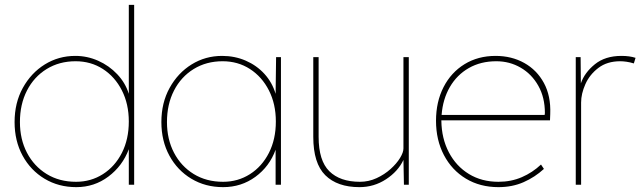

<svg xmlns="http://www.w3.org/2000/svg" viewBox="-20 -760 2635 790"><path d="M294 10Q221 10 163.5 -24.5Q106 -59 73 -119.5Q40 -180 40 -258Q40 -337 74 -398.5Q108 -460 164.5 -495Q221 -530 290 -530Q339 -530 384 -510Q429 -490 462.5 -454.5Q496 -419 510 -374V-740H532V0H510V-146Q484 -77 426 -33.5Q368 10 294 10ZM293 -12Q354 -12 403.5 -43.5Q453 -75 481.5 -131Q510 -187 510 -260Q510 -332 481.5 -388Q453 -444 403.5 -476Q354 -508 291 -508Q224 -508 172 -476Q120 -444 91 -387.5Q62 -331 62 -258Q62 -187 91 -131.5Q120 -76 172 -44Q224 -12 293 -12Z M898 10Q825 10 767.5 -24.5Q710 -59 677 -119.5Q644 -180 644 -258Q644 -337 678 -398.5Q712 -460 768.5 -495Q825 -530 894 -530Q946 -530 991 -510.5Q1036 -491 1068 -456Q1100 -421 1114 -374L1116 -525H1136V0H1114V-144Q1089 -75 1031 -32.5Q973 10 898 10ZM898 -12Q959 -12 1008.5 -43.5Q1058 -75 1086.5 -131Q1115 -187 1115 -260Q1115 -332 1086.5 -388Q1058 -444 1008.5 -476Q959 -508 896 -508Q829 -508 777 -476Q725 -444 696 -387.5Q667 -331 667 -258Q667 -187 696 -131.5Q725 -76 777 -44Q829 -12 898 -12Z M1459 10Q1368 10 1318.5 -39Q1269 -88 1269 -197V-525H1291V-197Q1291 -99 1335 -55.5Q1379 -12 1461 -12Q1497 -12 1529.5 -27Q1562 -42 1587 -64.5Q1612 -87 1626 -110Q1640 -133 1640 -149V-525H1662V0H1642L1640 -102Q1618 -55 1568.5 -22.5Q1519 10 1459 10Z M2031 10Q1955 10 1897 -25Q1839 -60 1806.5 -122Q1774 -184 1774 -263Q1774 -341 1805 -401.5Q1836 -462 1891.5 -496Q1947 -530 2019 -530Q2085 -530 2137 -501Q2189 -472 2218 -418.5Q2247 -365 2244 -291L2243 -265H1796V-263Q1797 -190 1827 -133Q1857 -76 1909.5 -44Q1962 -12 2031 -12Q2083 -12 2127 -31Q2171 -50 2206 -83L2218 -65Q2181 -31 2134.5 -10.5Q2088 10 2031 10ZM2022 -508Q1958 -508 1909 -480Q1860 -452 1831 -402Q1802 -352 1797 -287H2221L2222 -295Q2222 -359 2195 -407Q2168 -455 2122.5 -481.5Q2077 -508 2022 -508Z M2349 0V-525H2369L2370 -417Q2385 -461 2427.5 -495.5Q2470 -530 2537 -530Q2571 -530 2595 -522L2588 -499Q2572 -504 2557.5 -506Q2543 -508 2532 -508Q2478 -508 2442 -480.5Q2406 -453 2388.5 -413.5Q2371 -374 2371 -338V0Z"/></svg>

Font: Lexend Thin
Style: Regular
Weight: 100
Designer: Bonnie Shaver-Troup, Thomas Jockin
Foundry: Lexend
Version: Version 1.007; ttfautohint (v1.8.3)